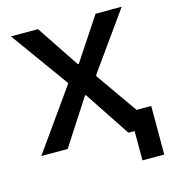

<svg xmlns="http://www.w3.org/2000/svg" viewBox="-99 -601 719 809"><g transform="rotate(-15 260.0 -196.0)"><path d="M16 0H131L260 -199H264L396 0H423V128H518V-84H454L327 -265V-269L506 -520H392L269 -334H265L141 -520H23L204 -269V-265Z"/></g></svg>

Font: Fixel Display Medium
Style: Regular
Weight: 500
Designer: AlfaBravo + MacPaw
Foundry: Kyrylo Tkachov, Marchela Mozhyna, Serhii Makarenko, Maria Weinstein, Zakhar Kryvoshyya
Version: Version 1.211